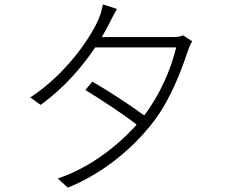

<svg xmlns="http://www.w3.org/2000/svg" viewBox="-20 -817 1040 875"><path d="M814 -656C802 -650 788 -648 763 -648H444C461 -677 475 -703 486 -726C494 -742 503 -759 513 -776L449 -797C445 -780 441 -759 435 -744C402 -656 284 -481 118 -373L165 -339C274 -417 356 -515 414 -601H783C759 -501 709 -385 637 -291C572 -339 480 -399 401 -445L369 -407C448 -358 539 -299 603 -249C489 -122 352 -38 243 -4L289 38C430 -18 562 -120 655 -232C740 -331 794 -458 838 -590C841 -600 850 -619 856 -629Z"/></svg>

Font: Noto Sans Japanese Light
Style: Regular
Weight: 300
Designer: Ryoko NISHIZUKA (kana & ideographs); Paul D. Hunt (Latin, Greek & Cyrillic); Wenlong ZHANG (bopomofo); Sandoll Communica
Foundry: Adobe Systems Incorporated
Version: Version 1.000;PS 1;hotconv 1.0.78;makeotf.lib2.5.61930